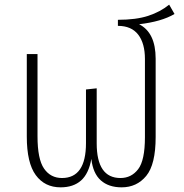

<svg xmlns="http://www.w3.org/2000/svg" viewBox="-20 -793 791 824"><path d="M648 -541V-205Q648 -87 607.5 -38Q567 11 502 11Q446 11 412.5 -19Q379 -49 372 -111Q361 -48 328 -18.5Q295 11 240 11Q172 11 133.5 -41.5Q95 -94 95 -207V-561H141V-208Q141 -110 169 -69.5Q197 -29 246 -29Q349 -29 349 -179V-409L395 -414V-178Q395 -29 497 -29Q544 -29 573 -67Q602 -105 602 -204V-540Q602 -607 573 -644.5Q544 -682 486 -682V-708Q564 -708 616 -725Q668 -742 706 -773L729 -733Q673 -700 577 -689Q648 -653 648 -541Z"/></svg>

Font: FiraGO ExtraLight
Style: Regular
Weight: 200
Designer: bBox Type
Foundry: bBox Type GmbH
Version: Version 1.001